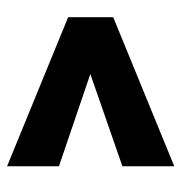

<svg xmlns="http://www.w3.org/2000/svg" viewBox="-4 -575 521 553"><g transform="rotate(-90 256.5 -298.5)"><path d="M319.8 -298.8 54.2 -389.2V-538.6L483.4 -362.8V-232.9L54.2 -57.1V-206.5Z"/></g></svg>

Font: Sadagaat-English
Style: Regular
Weight: 900
Designer: Ahmed alsheikh
Foundry: Ahmed alsheikh Design
Version: Version 2.137;January 17, 2018;FontCreator 11.0.0.2408 64-bi